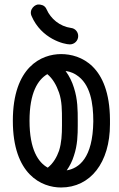

<svg xmlns="http://www.w3.org/2000/svg" viewBox="-20 -822 527 852"><path d="M327 -662C327 -680 314 -696 295 -698C245 -705 205 -739 187 -780C178 -802 158 -801 154 -802C137 -805 107 -781 120 -751C164 -649 265 -625 290 -625C310 -625 327 -641 327 -662ZM37 -286C37 -47 165 10 251 10C381 10 468 -100 468 -271V-272C468 -273 468 -282 468 -292C466 -530 338 -582 251 -582C165 -582 37 -526 37 -286ZM308 -433C300 -459 288 -484 271 -507C299 -503 313 -493 318 -490C382 -450 394 -362 394 -284C394 -284 394 -283 394 -283C392 -120 330 -75 276 -66C290 -86 301 -108 308 -131C324 -178 325 -224 325 -265V-270V-277V-287C325 -332 325 -381 308 -433ZM190 -493C214 -473 230 -445 242 -411C255 -373 255 -332 255 -287V-277C255 -273 255 -269 255 -265C255 -225 253 -188 242 -153C232 -125 217 -98 192 -78C150 -101 111 -158 111 -286C111 -411 148 -468 190 -493Z"/></svg>

Font: LS
Style: RegularAlt
Weight: 500
Designer: BSozoo
Foundry: BSozoo
Version: Version 001.000